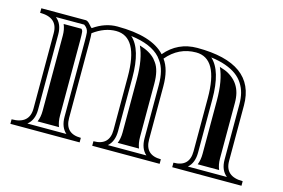

<svg xmlns="http://www.w3.org/2000/svg" viewBox="-83 -799 1443 978"><g transform="rotate(15 638.5 -310.0)"><path d="M123 -106V-503.4Q123 -585.4 29.3 -585.4V-609.4H263.7Q274.2 -609.4 287.5 -593.8Q300.8 -578.1 303.2 -578.1Q363.5 -620.1 427.7 -620.1Q609.9 -620.1 681.6 -542Q747.3 -620.1 849.6 -620.1Q1154.3 -620.1 1154.3 -398.4V-106Q1154.3 -23.9 1248 -23.9V0H882.8V-23.9Q966.8 -23.9 966.8 -106V-386.7Q966.8 -596.2 849.6 -596.2Q758.3 -596.2 696.8 -522.7Q732.4 -474.6 732.4 -386.2V-106Q732.4 -23.9 816.4 -23.9V0H460.9V-23.9Q544.9 -23.9 544.9 -106V-386.7Q544.9 -596.2 427.7 -596.2Q367.4 -596.2 308.8 -552.7Q310.5 -538.1 310.5 -503.4V-106Q310.5 -23.9 394.5 -23.9V0H29.3V-23.9Q123 -23.9 123 -106ZM112.5 -585.4Q147 -557.9 147 -503.4V-106Q147 -51.5 112.5 -23.9H318.4Q286.6 -51.5 286.6 -106V-503.4Q286.6 -536.6 285.2 -550Q282.7 -571.5 261.7 -585.4ZM1164.8 -23.9Q1130.4 -51.5 1130.4 -106V-398.4Q1130.4 -429.7 1123.8 -455.9Q1117.2 -482.2 1102.4 -505.1Q1087.6 -528.1 1064.6 -545Q1041.5 -562 1007.7 -574.1Q973.9 -586.2 930.2 -591.6Q990.7 -537.8 990.7 -386.7V-106Q990.7 -51.5 959 -23.9ZM664.1 -525.9Q616.2 -578.1 508.3 -591.6Q568.8 -537.8 568.8 -386.7V-106Q568.8 -51.5 537.1 -23.9H740.2Q708.5 -51.5 708.5 -106V-386.2Q708.5 -466.8 677.5 -508.5Q667.5 -522 664.1 -525.9ZM159.9 -561.5H253.7Q254.9 -560.3 256.1 -558.8Q260.5 -553.7 261.2 -547.1Q262.7 -535.2 262.7 -503.4V-106Q262.7 -73.2 272.9 -47.9H159.9Q170.9 -73.2 170.9 -106V-503.4Q170.9 -536.1 159.9 -561.5ZM1117.4 -47.9H1004.4Q1014.6 -73.2 1014.6 -106V-386.7Q1014.6 -493.9 984.9 -556.4Q992.4 -554.2 1011.4 -547.5Q1030.3 -540.8 1050 -526Q1069.8 -511.2 1082.4 -491.8Q1095 -472.4 1100.7 -449.6Q1106.4 -426.8 1106.4 -398.4V-106Q1106.4 -73.2 1117.4 -47.9ZM646.5 -509.5Q649.2 -506.6 658.4 -494.1Q684.6 -458.7 684.6 -386.2V-106Q684.6 -73.2 694.8 -47.9H582.5Q592.8 -73.2 592.8 -106V-386.7Q592.8 -493.9 563 -556.4Q617.9 -540.5 646.5 -509.5Z"/></g></svg>

Font: itsadzokeS01
Style: Regular
Weight: 600
Width: 6
Version: Version 0.46